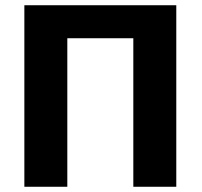

<svg xmlns="http://www.w3.org/2000/svg" viewBox="-20 -713 770 733"><path d="M73 0V-693H653V0H489V-567H237V0Z"/></svg>

Font: Fix15 Mono
Style: Bold
Weight: 700
Designer: Carrois Corporate & Edenspiekermann AG
Foundry: Carrois Corporate GbR & Edenspiekermann AG
Version: Version 3.206